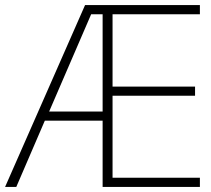

<svg xmlns="http://www.w3.org/2000/svg" viewBox="-21 -734 828 754"><path d="M764 0H382V-260H155L43 0H-1L313 -714H764V-678H421V-394H745V-358H421V-36H764ZM172 -296H382V-678H337Z"/></svg>

Font: Noto Sans Bengali ExtraLight
Style: Regular
Weight: 200
Designer: Jelle Bosma - Monotype Design Team
Foundry: Monotype Imaging Inc.
Version: Version 2.003; ttfautohint (v1.8.4.7-5d5b)